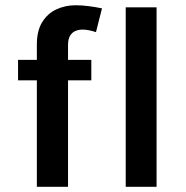

<svg xmlns="http://www.w3.org/2000/svg" viewBox="-20 -714 712 734"><path d="M120.9 0V-544Q120.9 -596.6 141.5 -629.6Q162 -662.7 195.8 -678.3Q229.6 -693.9 269.1 -693.9Q293.3 -693.9 319.3 -690.5Q345.3 -687.1 369.9 -682.1L346.9 -591.1Q334.3 -595.4 321 -598.1Q307.7 -600.9 295 -600.9Q280.9 -600.9 268.3 -595.6Q255.8 -590.4 247.9 -577.4Q240.1 -564.4 240.1 -542V0ZM49 -406.9V-485.1H329.1V-406.9ZM460.6 0V-685.9H578.6V0Z"/></svg>

Font: Karla
Style: Regular
Weight: 400
Designer: Jonathan Pinhorn
Version: Version 2.004;gftools[0.9.33]